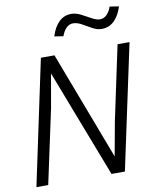

<svg xmlns="http://www.w3.org/2000/svg" viewBox="-97 -984 858 1058"><g transform="rotate(-10 332.0 -455.0)"><path d="M20 0 168 -698H244L474 -92L509 -284L597 -698H664L515 0H440L208 -603L175 -415L86 0ZM311 -793 261 -801Q277 -852 305.5 -879.5Q334 -907 374 -907Q400 -907 427.5 -893Q455 -879 480.5 -864.5Q506 -850 526 -850Q549 -850 565 -867Q581 -884 590 -910L641 -902Q625 -851 596 -823.5Q567 -796 526 -796Q500 -796 474 -811Q448 -826 422.5 -840Q397 -854 375 -854Q353 -854 336.5 -837Q320 -820 311 -793Z"/></g></svg>

Font: Azeret Mono ExtraLight
Style: Italic
Weight: 250
Italic angle: -12°
Designer: Martin Vácha
Foundry: Displaay
Version: Version 1.002